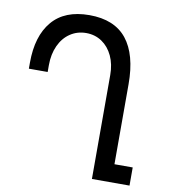

<svg xmlns="http://www.w3.org/2000/svg" viewBox="-82 -795 763 865"><g transform="rotate(10 300.0 -362.5)"><path d="M257.5 -643Q217 -643 184.8 -621.5Q152.5 -600 134.5 -560.8Q116.5 -521.5 116.5 -471.5V-440H30.5V-467.5Q30.5 -589.5 87.8 -657.2Q145 -725 258 -725Q372.5 -725 428.8 -654.8Q485 -584.5 485 -449V-83H568.5V0H396.5V-475.5Q396.5 -524.5 378.8 -562.5Q361 -600.5 329.5 -621.8Q298 -643 257.5 -643Z"/></g></svg>

Font: JuliaMono
Style: Regular
Weight: 400
Monospace: yes
Designer: cormullion
Foundry: corm
Version: Version 0.055; ttfautohint (v1.8.4)